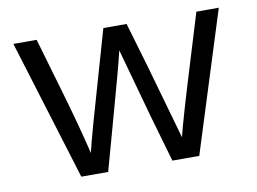

<svg xmlns="http://www.w3.org/2000/svg" viewBox="-61 -595 914 683"><g transform="rotate(-10 396.0 -253.5)"><path d="M278 0H181L25 -507H109L158 -339Q184 -251 201.5 -185.5Q219 -120 224 -98L229 -77Q244 -141 302 -340L350 -507H434L483 -340L558 -76Q572 -135 635 -340L686 -507H767L607 0H510L462 -166L392 -419Q377 -355 324 -166Z"/></g></svg>

Font: Hind Madurai
Style: Regular
Weight: 400
Designer: Jyotish Sonowal
Foundry: Indian Type Foundry
Version: Version 1.001;PS 1.0;hotconv 1.0.86;makeotf.lib2.5.63406; tt